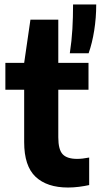

<svg xmlns="http://www.w3.org/2000/svg" viewBox="-20 -828 450 858"><path d="M284 10Q190 10 139 -38Q88 -86 88 -193V-427H4V-547H88L116 -740H240.5V-547H375.5V-427H240.5V-214.5Q240.5 -159.5 260 -138.8Q279.5 -118 324.5 -118Q337 -118 349.8 -119.5Q362.5 -121 378.5 -124V-1Q358.5 3.5 333.2 6.8Q308 10 284 10ZM292 -590Q300.5 -646 303.5 -698.5Q306.5 -751 306.5 -808H410Q410 -748.5 401 -691.8Q392 -635 376 -590Z"/></svg>

Font: Encode Sans SemiCondensed SemiCondensed
Style: Bold
Weight: 700
Width: 4
Designer: Multiple Designers
Foundry: Impallari Type
Version: Version 3.000; ttfautohint (v1.8.3) -l 8 -r 50 -G 200 -x 14 